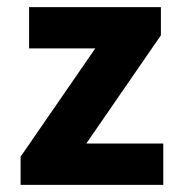

<svg xmlns="http://www.w3.org/2000/svg" viewBox="-20 -516 500 536"><path d="M37.5 0V-78.6L245.9 -380.8H61.2V-496.1H429.2V-417.5L220.9 -115.3H435.8V0Z"/></svg>

Font: Mada
Style: Regular
Weight: 400
Designer: Khaled Hosny
Version: Version 1.5